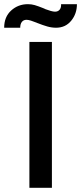

<svg xmlns="http://www.w3.org/2000/svg" viewBox="-41 -901 389 921"><path d="M100 -700H154H208V0H100ZM137 -791 135 -792Q120 -798 107.5 -802Q95 -806 86 -806Q72 -806 64 -796Q56 -786 56 -768H-21Q-21 -820 12.5 -850.5Q46 -881 93 -881Q110 -881 125.5 -876.5Q141 -872 166 -862L173 -859L177 -857Q190 -852 202.5 -848.5Q215 -845 223 -845Q237 -845 245 -854.5Q253 -864 252 -881H328Q328 -835 300.5 -801.5Q273 -768 228 -768Q207 -768 186 -774Q165 -780 137 -791Z"/></svg>

Font: Easer Grotesk Variable
Style: Regular
Weight: 400
Designer: Boardeaser, Bonnie Shaver-Troup, Thomas Jockin
Foundry: Lexend
Version: Version 1.001;Glyphs 3.1.2 (3151)